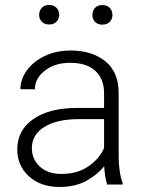

<svg xmlns="http://www.w3.org/2000/svg" viewBox="-20 -741 576 771"><path d="M410.2 0Q405.8 -13.7 402.6 -33.4Q399.4 -53.2 398.4 -73.7Q372.1 -40 327.1 -15.1Q282.2 9.8 219.7 9.8Q142.6 9.8 95.9 -33.2Q49.3 -76.2 49.3 -140.6Q49.3 -218.3 113.8 -262.9Q178.2 -307.6 290 -307.6H397.9V-367.2Q397.9 -423.8 363 -456.3Q328.1 -488.8 261.7 -488.8Q200.2 -488.8 160.2 -457.5Q120.1 -426.3 120.1 -382.3L62 -382.8Q62 -422.4 87.4 -457.8Q112.8 -493.2 158.4 -515.6Q204.1 -538.1 264.6 -538.1Q349.1 -538.1 402.8 -495.1Q456.5 -452.1 456.5 -366.2V-110.8Q456.5 -83.5 460.7 -54.2Q464.8 -24.9 472.7 -6.3V0ZM226.6 -42.5Q290 -42.5 334.5 -72.8Q378.9 -103 397.9 -146.5V-262.7H298.3Q208.5 -262.7 158.2 -231.4Q107.9 -200.2 107.9 -145.5Q107.9 -102.5 139.6 -72.5Q171.4 -42.5 226.6 -42.5ZM137.2 -681.2Q137.2 -698.2 147.9 -709.7Q158.7 -721.2 177.2 -721.2Q195.8 -721.2 206.8 -709.7Q217.8 -698.2 217.8 -681.2Q217.8 -665 206.8 -653.8Q195.8 -642.6 177.2 -642.6Q158.7 -642.6 147.9 -653.8Q137.2 -665 137.2 -681.2ZM351.1 -680.7Q351.1 -697.8 361.6 -709.2Q372.1 -720.7 391.1 -720.7Q409.7 -720.7 420.7 -709.2Q431.6 -697.8 431.6 -680.7Q431.6 -664.6 420.7 -653.3Q409.7 -642.1 391.1 -642.1Q372.1 -642.1 361.6 -653.3Q351.1 -664.6 351.1 -680.7Z"/></svg>

Font: Vazirmatn FD ExtraLight
Style: Regular
Weight: 200
Designer: Saber Rastikerdar
Foundry: Saber Rastikerdar
Version: Version 33.003